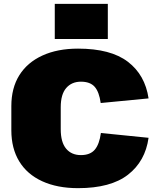

<svg xmlns="http://www.w3.org/2000/svg" viewBox="-20 -966 822 999"><path d="M386 13Q278 13 199.5 -23Q121 -59 80 -126.5Q39 -194 39 -288V-414Q39 -508 80.5 -574.5Q122 -641 200.5 -677Q279 -713 386 -713Q556 -713 645.5 -644.5Q735 -576 753 -454L504 -430Q496 -488 472.5 -514.5Q449 -541 401 -541Q353 -541 324.5 -508Q296 -475 296 -408V-294Q296 -226 324 -192.5Q352 -159 401 -159Q449 -159 473 -187Q497 -215 505 -274L753 -249Q736 -127 646 -57Q556 13 386 13ZM541 -946V-763H265V-946Z"/></svg>

Font: Pathway Extreme 28pt Black
Style: Regular
Weight: 900
Designer: Eduardo Rodriguez Tunni
Foundry: Eduardo Rodriguez Tunni
Version: Version 1.001;gftools[0.9.26]